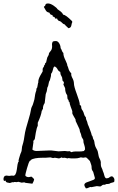

<svg xmlns="http://www.w3.org/2000/svg" viewBox="-47 -960 666 1083"><path d="M-21.5 60.5Q-27.3 60.5 -27.3 49.8Q-27.3 39.1 -19.5 32.2Q-13.7 30.3 -10.7 30.3L4.9 32.2L19.5 30.3L28.3 31.2Q43 31.2 47.9 -3.9Q49.8 -17.6 51.8 -31.2Q53.7 -44.9 59.6 -50.8Q57.6 -51.8 57.6 -54.7Q57.6 -57.6 59.6 -63.5Q61.5 -69.3 63 -75.2Q64.5 -81.1 66.4 -86.4Q68.4 -91.8 69.3 -94.7Q70.3 -97.7 71.8 -100.1Q73.2 -102.5 74.7 -108.4Q76.2 -114.3 76.2 -121.1Q76.2 -127.9 77.6 -133.3Q79.1 -138.7 80.1 -141.6Q81.1 -144.5 84.5 -157.2Q87.9 -169.9 90.8 -191.9Q93.8 -213.9 99.6 -235.8Q105.5 -257.8 112.3 -279.8Q119.1 -301.8 122.6 -316.4Q126 -331.1 127 -337.9Q128.9 -351.6 133.3 -359.4Q137.7 -367.2 139.2 -373Q140.6 -378.9 144 -388.7Q147.5 -398.4 149.4 -414.6Q151.4 -430.7 154.3 -439.5Q157.2 -448.2 157.7 -449.2Q158.2 -450.2 158.2 -455.1Q158.2 -460 159.7 -461.9Q161.1 -463.9 163.1 -466.8L168 -494.1L169.9 -495.1L168.9 -499Q168.9 -512.7 180.2 -533.7Q191.4 -554.7 193.4 -556.6Q194.3 -561.5 193.4 -566.4Q193.4 -577.1 198.2 -580.1Q201.2 -583 203.1 -593.8L207 -595.7V-600.6Q207 -604.5 212.9 -607.4Q214.8 -615.2 216.3 -622.1Q217.8 -628.9 219.7 -635.7L226.6 -648.4Q228.5 -651.4 228.5 -654.8Q228.5 -658.2 231 -662.6Q233.4 -667 238.3 -671.9Q243.2 -676.8 245.6 -686Q248 -695.3 246.6 -705.6Q245.1 -715.8 251 -725.6Q256.8 -728.5 268.1 -728.5Q279.3 -728.5 287.1 -715.3Q294.9 -702.1 294.9 -688.5Q299.8 -681.6 302.2 -673.8Q304.7 -666 310.5 -661.1V-659.2Q310.5 -643.6 321.8 -621.1Q333 -598.6 333 -588.9Q335.9 -585.9 339.4 -572.3Q342.8 -558.6 355.5 -545.9L354.5 -543Q354.5 -532.2 359.4 -523.4Q370.1 -504.9 370.1 -488.8Q370.1 -472.7 385.7 -431.2Q401.4 -389.6 403.3 -371.1L402.3 -370.1Q402.3 -367.2 404.3 -367.2Q411.1 -365.2 411.1 -355.5Q411.1 -345.7 419.9 -335Q424.8 -326.2 427.2 -315.9Q429.7 -305.7 437.5 -297.9V-295.9Q437.5 -289.1 440.4 -283.2Q443.4 -277.3 444.8 -272.5Q446.3 -267.6 446.8 -264.2Q447.3 -260.7 448.7 -257.8Q450.2 -254.9 453.6 -246.6Q457 -238.3 460.4 -228.5Q463.9 -218.8 466.8 -210.9Q469.7 -203.1 469.7 -201.2V-198.2Q474.6 -193.4 475.6 -188Q476.6 -182.6 478.5 -176.8Q484.4 -168.9 485.4 -159.2Q486.3 -149.4 488.8 -140.6Q491.2 -131.8 494.6 -126Q498 -120.1 501.5 -113.3Q504.9 -106.4 506.3 -96.2Q507.8 -85.9 509.8 -78.6Q511.7 -71.3 515.1 -64.9Q518.6 -58.6 520.5 -51.3Q522.5 -43.9 521.5 -36.1Q521.5 -21.5 525.9 -14.2Q530.3 -6.8 533.2 4.9Q539.1 17.6 541 28.3Q543 39.1 549.8 44.9L552.7 45.9Q564.5 45.9 569.8 40.5Q575.2 35.2 585 34.2Q598.6 42 598.6 55.7Q598.6 58.6 597.7 60.5Q599.6 66.4 590.3 68.8Q581.1 71.3 577.1 72.3Q569.3 78.1 563 77.6Q556.6 77.1 553.2 78.1Q549.8 79.1 548.3 80.1Q546.9 81.1 544.9 82H537.1Q532.2 82 526.9 86.9Q521.5 91.8 517.6 91.8Q513.7 91.8 499 89.8L468.8 95.7Q463.9 95.7 461.9 94.7Q455.1 96.7 450.2 99.6Q445.3 102.5 437.5 102.5Q434.6 97.7 431.6 92.8Q428.7 87.9 428.7 81.1Q431.6 72.3 442.4 68.4Q453.1 64.5 462.9 61Q472.7 57.6 480.5 54.2Q488.3 50.8 488.3 43.9L478.5 8.8Q476.6 5.9 474.6 3.4Q472.7 1 471.2 -3.9Q469.7 -8.8 469.7 -16.1Q469.7 -23.4 467.8 -29.3Q465.8 -35.2 463.9 -41Q461.9 -46.9 460 -51.8Q455.1 -55.7 448.2 -64Q441.4 -72.3 434.6 -72.3L421.9 -70.3L410.2 -72.3Q406.2 -72.3 402.3 -70.3Q390.6 -66.4 374 -66.4H355.5L338.9 -68.4L334 -66.4L318.4 -70.3L307.6 -69.3Q303.7 -69.3 300.8 -72.3Q289.1 -66.4 285.2 -66.4L262.7 -70.3L252 -68.4L237.3 -72.3L210.9 -70.3H195.3Q144.5 -70.3 126 -57.6V-53.7H122.1Q115.2 -46.9 105.5 -11.7Q95.7 23.4 95.7 28.3Q95.7 33.2 102.1 36.1Q108.4 39.1 113.3 39.1Q118.2 39.1 129.9 36.1Q138.7 42 145.5 50.8Q144.5 58.6 141.6 64.5Q138.7 70.3 135.7 76.2L96.7 71.3L89.8 68.4L75.2 70.3L56.6 65.4L46.9 67.4L36.1 66.4Q28.3 66.4 27.3 69.3Q25.4 69.3 25.4 68.4Q25.4 67.4 23.4 67.4L8.8 72.3Q4.9 72.3 -4.9 69.8Q-14.6 67.4 -14.6 61.5Q-14.6 58.6 -17.6 58.6Q-19.5 60.5 -21.5 60.5ZM336.9 -106.4Q340.8 -106.4 343.3 -107.4Q345.7 -108.4 355.5 -101.6Q366.2 -105.5 376 -105.5H398.4Q413.1 -105.5 427.7 -108.4Q426.8 -112.3 432.6 -116.2V-119.1Q432.6 -129.9 429.2 -139.2Q425.8 -148.4 424.3 -155.3Q422.9 -162.1 423.3 -166Q423.8 -169.9 421.9 -173.3Q419.9 -176.8 418 -179.7Q413.1 -185.5 411.1 -197.3Q410.2 -204.1 406.7 -210.9Q403.3 -217.8 403.3 -221.7Q403.3 -225.6 401.4 -231.4L379.9 -277.3Q378.9 -279.3 379.4 -279.8Q379.9 -280.3 379.9 -283.2Q379.9 -286.1 369.6 -302.7Q359.4 -319.3 360.8 -324.2Q362.3 -329.1 359.4 -337.4Q356.4 -345.7 351.6 -358.4Q346.7 -371.1 344.7 -384.8Q339.8 -386.7 340.3 -389.2Q340.8 -391.6 338.9 -396.5L335 -400.4Q333 -405.3 333 -411.1Q333 -417 332 -422.9Q320.3 -437.5 320.3 -462.9L310.5 -483.4Q313.5 -489.3 313.5 -494.1Q313.5 -499 309.1 -501.5Q304.7 -503.9 304.7 -513.7Q304.7 -523.4 298.8 -532.2Q293 -541 293 -553.7Q292 -555.7 289.6 -556.2Q287.1 -556.6 283.2 -561Q279.3 -565.4 275.9 -572.3Q272.5 -579.1 263.7 -584V-585.9Q260.7 -585.9 260.7 -584Q254.9 -584 252 -568.4Q249 -552.7 241.2 -543.9Q240.2 -540 240.7 -536.6Q241.2 -533.2 239.3 -526.4Q237.3 -519.5 234.4 -507.8Q228.5 -500 227.1 -487.3Q225.6 -474.6 219.7 -464.8Q218.8 -460 218.3 -454.1Q217.8 -448.2 216.3 -443.8Q214.8 -439.5 213.4 -436Q211.9 -432.6 210.9 -428.7L205.1 -378.9Q194.3 -363.3 195.3 -345.7Q192.4 -343.8 191.9 -340.3Q191.4 -336.9 188.5 -335Q185.5 -309.6 166 -267.6V-250Q160.2 -241.2 154.8 -210.9Q149.4 -180.7 149.4 -176.8Q147.5 -174.8 146.5 -171.4Q145.5 -168 140.6 -166Q141.6 -163.1 141.6 -158.2L135.7 -116.2Q144.5 -108.4 160.2 -108.4L230.5 -111.3Q236.3 -111.3 242.2 -111.3L283.2 -106.4L318.4 -108.4ZM277.3 -908.2Q287.1 -901.4 295.9 -894.5Q304.7 -887.7 309.6 -877Q323.2 -877 359.4 -840.8Q359.4 -836.9 361.3 -836.9Q357.4 -829.1 355.5 -816.9Q353.5 -804.7 342.8 -801.8Q341.8 -800.8 340.3 -800.8Q338.9 -800.8 333 -806.6Q327.1 -812.5 323.7 -815.4Q320.3 -818.4 319.3 -821.3Q308.6 -824.2 301.8 -832.5Q294.9 -840.8 283.2 -842.8Q281.2 -846.7 278.3 -848.6Q275.4 -850.6 275.4 -855.5H263.7Q262.7 -863.3 258.3 -864.3Q253.9 -865.2 251.5 -867.2Q249 -869.1 250 -870.1Q252 -874 244.1 -876Q236.3 -877.9 234.9 -882.3Q233.4 -886.7 231.4 -888.7Q217.8 -890.6 211.9 -900.4Q206.1 -910.2 200.2 -920.9Q203.1 -922.9 202.6 -923.8Q202.1 -924.8 207 -926.8Q208 -928.7 210 -934.6Q211.9 -940.4 224.6 -940.4Q237.3 -940.4 255.4 -928.2Q273.4 -916 277.3 -908.2Z"/></svg>

Font: Mountains of Christmas
Style: Regular
Weight: 400
Designer: Crystal Kluge
Foundry: Font Diner, Inc DBA Tart Workshop
Version: Version 1.002